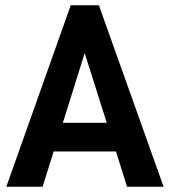

<svg xmlns="http://www.w3.org/2000/svg" viewBox="-20 -710 646 730"><path d="M421 -134H184L142 0H4L249 -690H356L602 0H463ZM386 -243 302 -508 219 -243Z"/></svg>

Font: D-DIN
Style: DIN-Bold
Weight: 700
Designer: Charles Nix
Foundry: Datto Inc.
Version: Version 1.00